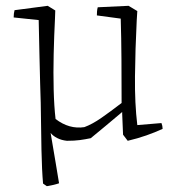

<svg xmlns="http://www.w3.org/2000/svg" viewBox="-20 -475 601 660"><path d="M141 165 128 156Q124 111 122.5 39.5Q121 -32 120 -122Q119 -143 118 -188Q117 -233 115.5 -290.5Q114 -348 113 -406L27 -415Q27 -429 30 -440L144 -455L170 -439L169 -411Q166 -352 164.5 -288.5Q163 -225 164.5 -167Q166 -109 171 -66Q218 -30 270 -38Q297 -48 328 -69.5Q359 -91 398 -121Q398 -197 397.5 -271.5Q397 -346 395 -411L313 -422Q313 -428 313.5 -435.5Q314 -443 316 -450L422 -455L452 -437L450 -405Q445 -306 444 -212.5Q443 -119 452 -45L535 -52Q539 -42 539 -32Q513 -20 483 -9.5Q453 1 419 9L403 -12L400 -84V-90Q370 -65 344 -43Q318 -21 292 0Q273 4 254.5 6.5Q236 9 210 9Q191 7 176.5 -0.5Q162 -8 154 -18Q165 47 171.5 85.5Q178 124 183 155Q166 161 141 165Z"/></svg>

Font: Labrada Light
Style: Regular
Weight: 300
Designer: Mercedes Jáuregui
Foundry: Omnibus-Type Team
Version: Version 1.000; ttfautohint (v1.8.4.7-5d5b)